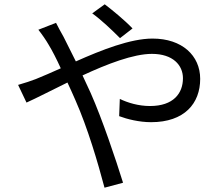

<svg xmlns="http://www.w3.org/2000/svg" viewBox="-20 -824 1040 891"><path d="M595 -692C558 -731 499 -779 466 -804L408 -762C451 -731 499 -685 537 -647ZM158 -686C174 -666 194 -637 206 -616C223 -588 242 -551 262 -507C219 -488 179 -470 146 -457C128 -450 93 -438 64 -430L103 -348C148 -368 217 -404 293 -441C305 -415 318 -387 330 -359C387 -230 434 -70 465 47L551 24C517 -85 455 -270 401 -392C389 -419 376 -447 363 -474C477 -527 599 -574 685 -574C783 -574 829 -521 829 -461C829 -391 785 -332 676 -332C623 -332 573 -347 536 -365L533 -285C570 -271 626 -257 681 -257C836 -257 909 -344 909 -458C909 -566 825 -645 688 -645C585 -645 451 -592 332 -539C312 -580 292 -620 275 -653C265 -670 248 -702 240 -718Z"/></svg>

Font: Noto Sans Mono CJK JP Regular
Style: Regular
Weight: 400
Designer: Ryoko NISHIZUKA (kana & ideographs); Paul D. Hunt (Latin, Greek & Cyrillic); Wenlong ZHANG (bopomofo); Sandoll Communica
Foundry: Adobe Systems Incorporated
Version: Version 1.004;PS 1.004;hotconv 1.0.82;makeotf.lib2.5.63406